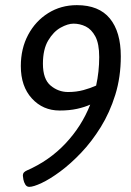

<svg xmlns="http://www.w3.org/2000/svg" viewBox="-20 -722 510 747"><path d="M279 -702Q365 -702 407.5 -650Q450 -598 450 -503Q450 -422 428.5 -353Q407 -284 372 -227.5Q337 -171 295.5 -127.5Q254 -84 214 -54.5Q174 -25 142 -10Q110 5 94 5Q84 5 78.5 -4Q73 -13 71 -23.5Q69 -34 69 -38Q69 -47 73.5 -51.5Q78 -56 85 -59Q172 -97 235 -164Q298 -231 331 -315Q309 -305 279.5 -298.5Q250 -292 212 -292Q147 -292 104 -339Q61 -386 61 -465Q61 -533 89.5 -586.5Q118 -640 167.5 -671Q217 -702 279 -702ZM366 -500Q366 -552 351 -580Q336 -608 313.5 -619Q291 -630 266 -630Q244 -630 216 -614.5Q188 -599 167.5 -564.5Q147 -530 147 -474Q147 -414 177 -389Q207 -364 245 -364Q277 -364 304.5 -371.5Q332 -379 354 -389Q366 -443 366 -500Z"/></svg>

Font: Asap Condensed Condensed Regular
Style: Italic
Weight: 400
Width: 3
Italic angle: -6°
Designer: Pablo Cosgaya
Foundry: Omnibus-Type
Version: Version 3.001; ttfautohint (v1.8.4.7-5d5b)